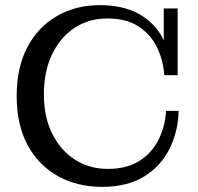

<svg xmlns="http://www.w3.org/2000/svg" viewBox="-20 -715 772 748"><path d="M378 13Q281 13 205.5 -29Q130 -71 87.5 -150Q45 -229 45 -341Q45 -453 87 -532Q129 -611 202.5 -653Q276 -695 369 -695Q459 -695 520.5 -661Q582 -627 614 -566Q646 -505 647 -422H620Q616 -480 592 -530Q568 -580 520.5 -611.5Q473 -643 398 -643Q326 -643 270.5 -606.5Q215 -570 183 -503.5Q151 -437 151 -347Q151 -259 183.5 -194Q216 -129 272 -93Q328 -57 400 -57Q473 -57 522 -87.5Q571 -118 597 -169.5Q623 -221 627 -283H676Q674 -203 640.5 -135.5Q607 -68 541.5 -27.5Q476 13 378 13ZM647 -422 618 -488V-682H672V-422Z"/></svg>

Font: Montagu Slab
Style: Regular
Weight: 400
Version: Version 1.000